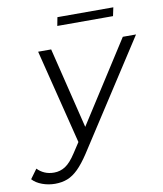

<svg xmlns="http://www.w3.org/2000/svg" viewBox="-197 -769 889 1045"><g transform="rotate(-10 247.5 -246.5)"><path d="M23 199Q-14 199 -48 186.5Q-82 174 -102 152L-64 100Q-47 118 -24 128Q-1 138 28 138Q62 138 90.5 119.5Q119 101 150 53L203 -28L212 -38L524 -525H597L213 68Q180 118 151 146.5Q122 175 91.5 187Q61 199 23 199ZM191 15 56 -525H128L246 -43ZM183 -645 192 -692H501L491 -645Z"/></g></svg>

Font: MOST Montserrat
Style: Italic
Weight: 400
Italic angle: -11.3°
Designer: Julieta Ulanovsky
Foundry: Julieta Ulanovsky
Version: Version 8.000;March 11, 2024;FontCreator 15.0.0.2926 64-bit